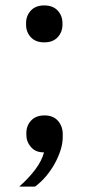

<svg xmlns="http://www.w3.org/2000/svg" viewBox="-20 -549 328 707"><path d="M51 138Q86 107 110 75Q134 43 142 12H140Q111 12 94 -7.5Q77 -27 77 -53V-59Q77 -86 94.5 -105Q112 -124 144 -124Q176 -124 193.5 -104Q211 -84 211 -55V-45Q211 -21 203 4Q195 29 181.5 53.5Q168 78 149.5 100Q131 122 109 138H51ZM143 -393Q111 -393 93.5 -412Q76 -431 76 -458V-464Q76 -491 93.5 -510Q111 -529 143 -529Q175 -529 192.5 -510Q210 -491 210 -464V-458Q210 -431 192.5 -412Q175 -393 143 -393Z"/></svg>

Font: IBM Plex Serif Text
Style: Regular
Weight: 450
Designer: Mike Abbink, Paul van der Laan, Pieter van Rosmalen
Foundry: Bold Monday
Version: Version 3.001